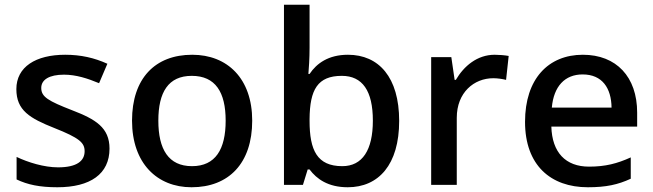

<svg xmlns="http://www.w3.org/2000/svg" viewBox="-20 -780 2756 810"><path d="M442 -153C442 -242 383 -277 284 -315C184 -354 154 -371 154 -409C154 -444 188 -465 250 -465C301 -465 350 -449 398 -429L433 -511C378 -536 321 -549 255 -549C131 -549 49 -498 49 -404C49 -314 106 -281 209 -240C315 -198 337 -178 337 -142C337 -101 304 -74 225 -74C166 -74 98 -95 50 -118V-23C96 -1 147 10 222 10C361 10 442 -46 442 -153Z M1044 -271C1044 -449 939 -549 791 -549C634 -549 537 -449 537 -271C537 -91 643 10 788 10C945 10 1044 -91 1044 -271ZM648 -271C648 -391 690 -460 789 -460C889 -460 932 -391 932 -271C932 -150 889 -79 790 -79C691 -79 648 -150 648 -271Z M1286 -578V-760H1178V0H1258L1278 -65H1286C1316 -25 1364 10 1447 10C1577 10 1664 -85 1664 -270C1664 -454 1578 -549 1448 -549C1366 -549 1316 -513 1286 -468H1281C1283 -490 1286 -534 1286 -578ZM1422 -460C1509 -460 1553 -397 1553 -271C1553 -147 1509 -79 1424 -79C1318 -79 1286 -146 1286 -270V-278C1287 -402 1320 -460 1422 -460Z M2067 -549C1993 -549 1937 -501 1903 -443H1898L1884 -539H1799V0H1907V-283C1907 -390 1980 -450 2061 -450C2078 -450 2100 -447 2115 -443L2126 -544C2110 -547 2085 -549 2067 -549Z M2439 -549C2293 -549 2195 -447 2195 -266C2195 -83 2303 10 2460 10C2537 10 2587 -1 2641 -26V-116C2584 -90 2534 -77 2465 -77C2366 -77 2309 -137 2306 -246H2668V-305C2668 -456 2580 -549 2439 -549ZM2438 -466C2521 -466 2559 -408 2560 -326H2308C2316 -416 2363 -466 2438 -466Z"/></svg>

Font: Noto Sans Lisu Medium
Style: Regular
Weight: 500
Designer: Monotype Design Team. David Williams.
Foundry: Monotype Imaging Inc.
Version: Version 2.102